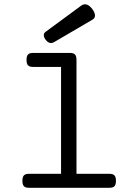

<svg xmlns="http://www.w3.org/2000/svg" viewBox="-20 -892 640 912"><path d="M383.8 -871.6Q400.4 -871.6 416.5 -851.6Q431.2 -832.5 431.2 -818.4Q431.2 -805.7 420.4 -799.3L237.8 -692.4Q229 -687.5 222.2 -687.5Q210.4 -687.5 199.7 -699.7Q188 -712.9 188 -725.1Q188 -734.4 195.8 -740.2L365.7 -865.2Q374.5 -871.6 383.8 -871.6ZM343.3 -607.4V-66.4H500Q516.6 -66.4 523.7 -58.8Q530.8 -51.3 530.8 -33.2Q530.8 -15.1 523.7 -7.6Q516.6 0 500 0H117.2Q100.6 0 93.5 -7.6Q86.4 -15.1 86.4 -33.2Q86.4 -51.3 93.5 -58.8Q100.6 -66.4 117.2 -66.4H270V-574.2H136.7Q120.1 -574.2 113 -581.8Q106 -589.4 106 -607.4Q106 -625.5 113 -633.1Q120.1 -640.6 136.7 -640.6H312.5Q329.1 -640.6 336.2 -633.1Q343.3 -625.5 343.3 -607.4Z"/></svg>

Font: Courier Prime
Style: Regular
Weight: 400
Designer: Alan Dague-Greene, Quote-Unquote Apps
Foundry: Quote-Unquote Apps
Version: Version 3.018